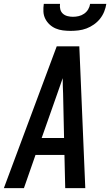

<svg xmlns="http://www.w3.org/2000/svg" viewBox="-37 -975 571 995"><path d="M-17 0 257 -735H374L380 -595L405 0H301L297 -172H147L87 0ZM179 -260H295L290 -490Q289 -510 288.5 -530Q288 -550 288 -570Q281 -550 274 -530Q267 -510 260 -490ZM329 -815Q309 -815 289 -817.5Q269 -820 251.5 -827.5Q234 -835 220 -848Q206 -861 197.5 -878Q189 -895 188 -915Q187 -935 190 -955H274Q272 -940 275.5 -926.5Q279 -913 289 -904Q299 -895 313 -891.5Q327 -888 341 -888Q356 -888 371 -891.5Q386 -895 399 -904Q412 -913 420 -926.5Q428 -940 430 -955H514Q511 -935 503 -915Q495 -895 481.5 -878Q468 -861 449.5 -848Q431 -835 411 -827.5Q391 -820 370 -817.5Q349 -815 329 -815Z"/></svg>

Font: Iosevka SS04 Semibold
Style: Italic
Weight: 600
Italic angle: -9°
Monospace: yes
Designer: Belleve Invis
Foundry: Belleve Invis
Version: Version 19.0.0; ttfautohint (v1.8.4)